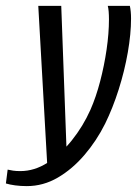

<svg xmlns="http://www.w3.org/2000/svg" viewBox="-85 -515 465 652"><path d="M6 117Q-15 117 -33.5 114.5Q-52 112 -65 108L-59 61Q-51 63 -40.5 64.5Q-30 66 -16 66Q32 66 76.5 37.5Q121 9 159 -38.5Q197 -86 222 -142Q241 -185 255 -238.5Q269 -292 277 -347Q285 -402 285 -449Q285 -464 284 -476Q283 -488 281 -495H356Q360 -477 360 -452Q360 -400 349 -337Q338 -274 318 -211Q298 -148 272 -95Q243 -37 202 11Q161 59 111.5 88Q62 117 6 117ZM76 55 45 -495H123L142 22Z"/></svg>

Font: Alumni Sans Thin Medium
Style: Italic
Weight: 500
Italic angle: -8°
Version: Version 1.016